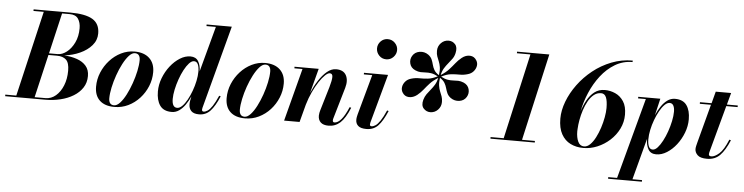

<svg xmlns="http://www.w3.org/2000/svg" viewBox="-103 -1080 6268 1618"><g transform="rotate(5 3030.5 -271.0)"><path d="M292.5 0H-47.5V-13.5H45.5L214.5 -736.5H127.5V-750H437.5Q565.5 -750 626.5 -713.8Q687.5 -677.5 687.5 -595Q687.5 -537.5 649.5 -493.5Q611.5 -449.5 550.2 -421.8Q489 -394 418.5 -386Q479.5 -382 527.8 -365Q576 -348 604.2 -315Q632.5 -282 632.5 -230Q632.5 -173.5 604.5 -130.8Q576.5 -88 528.5 -58.8Q480.5 -29.5 419.5 -14.8Q358.5 0 292.5 0ZM435 -736.5H369.5L289 -392H362.5Q400.5 -392 438.5 -421.2Q476.5 -450.5 502 -503Q527.5 -555.5 527.5 -625Q527.5 -673 506 -704.8Q484.5 -736.5 435 -736.5ZM358.5 -378H285.5L200.5 -13.5H292.5Q340.5 -13.5 379 -46.2Q417.5 -79 440 -134.8Q462.5 -190.5 462.5 -260Q462.5 -327 435.2 -352.5Q408 -378 358.5 -378Z M877 10Q795.5 10 752 -31Q708.5 -72 708.5 -147Q708.5 -210 732.5 -267.8Q756.5 -325.5 798 -371.2Q839.5 -417 893.2 -443.5Q947 -470 1006.5 -470Q1087.5 -470 1132.5 -427.5Q1177.5 -385 1177.5 -310Q1177.5 -248 1154 -190.8Q1130.5 -133.5 1089.2 -88.2Q1048 -43 993.5 -16.5Q939 10 877 10ZM872.5 -3.5Q897 -3.5 922.8 -31.2Q948.5 -59 972 -104.5Q995.5 -150 1014.2 -203.5Q1033 -257 1044 -309Q1055 -361 1055 -401.5Q1055 -427 1044.2 -441.8Q1033.5 -456.5 1010.5 -456.5Q986 -456.5 960.5 -428.5Q935 -400.5 911.2 -355Q887.5 -309.5 868.8 -256Q850 -202.5 839 -150.5Q828 -98.5 828 -58.5Q828 -33 838.8 -18.2Q849.5 -3.5 872.5 -3.5Z M1762 -157Q1726 -72 1687.8 -31Q1649.5 10 1592.5 10Q1547.5 10 1526.8 -11.2Q1506 -32.5 1506 -68Q1506 -74.5 1506.5 -82.2Q1507 -90 1508.5 -97.5L1516 -135Q1498.5 -96 1475.5 -63Q1452.5 -30 1424 -10Q1395.5 10 1361.5 10Q1292.5 10 1261.8 -34Q1231 -78 1231 -152.5Q1231 -210 1252.5 -266.2Q1274 -322.5 1310 -368.5Q1346 -414.5 1390 -442.2Q1434 -470 1479.5 -470Q1525 -470 1545.5 -436.8Q1566 -403.5 1567 -352L1670.5 -736.5H1591V-750H1804L1617 -46.5Q1615 -39 1615 -31.5Q1615 -25.5 1618.2 -21Q1621.5 -16.5 1629.5 -16.5Q1645.5 -16.5 1663.8 -28.8Q1682 -41 1703 -72.5Q1724 -104 1749 -161ZM1556.5 -349Q1556.5 -386.5 1546 -409.5Q1535.5 -432.5 1512.5 -432.5Q1492.5 -432.5 1471.2 -409.5Q1450 -386.5 1430.2 -349.2Q1410.5 -312 1395 -267.8Q1379.5 -223.5 1370.2 -179.5Q1361 -135.5 1361 -100.5Q1361 -28.5 1404.5 -28.5Q1425.5 -28.5 1447 -49.8Q1468.5 -71 1488 -106.2Q1507.5 -141.5 1523 -183.8Q1538.5 -226 1547.5 -269.2Q1556.5 -312.5 1556.5 -349Z M1981.5 10Q1900 10 1856.5 -31Q1813 -72 1813 -147Q1813 -210 1837 -267.8Q1861 -325.5 1902.5 -371.2Q1944 -417 1997.8 -443.5Q2051.5 -470 2111 -470Q2192 -470 2237 -427.5Q2282 -385 2282 -310Q2282 -248 2258.5 -190.8Q2235 -133.5 2193.8 -88.2Q2152.5 -43 2098 -16.5Q2043.5 10 1981.5 10ZM1977 -3.5Q2001.5 -3.5 2027.2 -31.2Q2053 -59 2076.5 -104.5Q2100 -150 2118.8 -203.5Q2137.5 -257 2148.5 -309Q2159.5 -361 2159.5 -401.5Q2159.5 -427 2148.8 -441.8Q2138 -456.5 2115 -456.5Q2090.5 -456.5 2065 -428.5Q2039.5 -400.5 2015.8 -355Q1992 -309.5 1973.2 -256Q1954.5 -202.5 1943.5 -150.5Q1932.5 -98.5 1932.5 -58.5Q1932.5 -33 1943.2 -18.2Q1954 -3.5 1977 -3.5Z M2428.5 -446.5H2360V-460H2564.5L2509.5 -251Q2533.5 -307.5 2565.2 -357.2Q2597 -407 2634.2 -438.2Q2671.5 -469.5 2711.5 -469.5Q2774 -469.5 2796.8 -426.5Q2819.5 -383.5 2801 -319.5L2724.5 -57.5Q2721 -47 2721 -38.5Q2721 -21.5 2735.5 -21.5Q2764 -21.5 2793.2 -55.5Q2822.5 -89.5 2852.5 -161L2866 -157Q2829 -66.5 2787 -28.2Q2745 10 2688 10Q2644 10 2622 -10.5Q2600 -31 2600 -67Q2600 -78 2602.5 -90.8Q2605 -103.5 2608 -113L2668 -314.5Q2685 -373 2685 -402Q2685 -431 2661 -431Q2645 -431 2621.8 -409Q2598.5 -387 2572.8 -348.2Q2547 -309.5 2523.2 -258.5Q2499.5 -207.5 2482.5 -149.5L2443 0H2312Z M3039 -675Q3039 -709 3063.2 -734.5Q3087.5 -760 3123.5 -760Q3159.5 -760 3184.2 -734.5Q3209 -709 3209 -675Q3209 -641 3184.2 -615.2Q3159.5 -589.5 3123.5 -589.5Q3087.5 -589.5 3063.2 -615.2Q3039 -641 3039 -675ZM3182.5 -157Q3146.5 -72 3108 -31Q3069.5 10 3008.5 10Q2960.5 10 2939 -9Q2917.5 -28 2917.5 -59.5Q2917.5 -72.5 2920 -84.8Q2922.5 -97 2924.5 -105L3018.5 -446.5H2947.5V-460H3151L3038 -48Q3035.5 -39.5 3035.5 -31.5Q3035.5 -16.5 3050 -16.5Q3065.5 -16.5 3083.8 -28.8Q3102 -41 3123.2 -72.5Q3144.5 -104 3169.5 -161Z M3465.5 -277Q3473 -304 3488 -325.5Q3503 -347 3520.5 -367.8Q3538 -388.5 3552.8 -413.2Q3567.5 -438 3575 -471.5Q3532.5 -445.5 3507.2 -418Q3482 -390.5 3461 -363.8Q3440 -337 3411 -313.5Q3377.5 -287.5 3341.5 -289.2Q3305.5 -291 3286.5 -323Q3273.5 -344.5 3277.5 -369.8Q3281.5 -395 3299.8 -416Q3318 -437 3347 -445Q3382 -455.5 3416 -454.8Q3450 -454 3487.2 -457.8Q3524.5 -461.5 3569.5 -484.5Q3536.5 -502 3511.5 -505.8Q3486.5 -509.5 3465 -508Q3443.5 -506.5 3422.2 -507.2Q3401 -508 3376 -519Q3339 -535.5 3329.8 -570.8Q3320.5 -606 3339 -637Q3359 -670.5 3399.2 -677Q3439.5 -683.5 3474 -659.5Q3496.5 -642.5 3505.2 -621.8Q3514 -601 3519.5 -578.8Q3525 -556.5 3537 -535Q3549 -513.5 3578.5 -495Q3584.5 -536.5 3580 -563.8Q3575.5 -591 3567 -611Q3558.5 -631 3551.2 -650.8Q3544 -670.5 3544 -698Q3544 -737 3570.8 -764.5Q3597.5 -792 3635 -792Q3668.5 -792 3690.8 -767Q3713 -742 3702 -693Q3696 -665.5 3681 -644.2Q3666 -623 3648.2 -602Q3630.5 -581 3615.2 -556.2Q3600 -531.5 3593 -497.5Q3635 -524 3660.2 -551.8Q3685.5 -579.5 3706.5 -606.2Q3727.5 -633 3756.5 -656.5Q3790 -683 3826 -681Q3862 -679 3881 -647Q3894.5 -625.5 3890.2 -600.2Q3886 -575 3867.8 -554Q3849.5 -533 3820.5 -525Q3786 -514.5 3751.8 -515Q3717.5 -515.5 3680 -511.8Q3642.5 -508 3598 -484.5Q3630.5 -467 3655.8 -463.2Q3681 -459.5 3702.2 -461Q3723.5 -462.5 3745 -462Q3766.5 -461.5 3791.5 -451Q3828.5 -434.5 3837.8 -399.2Q3847 -364 3828.5 -333Q3808.5 -300 3768.5 -294.2Q3728.5 -288.5 3694.5 -312Q3672 -329 3663 -349.5Q3654 -370 3648.2 -391.5Q3642.5 -413 3630.5 -434Q3618.5 -455 3589 -474Q3583.5 -432.5 3587.8 -405.8Q3592 -379 3600.5 -359Q3609 -339 3616.2 -319Q3623.5 -299 3623.5 -272Q3623.5 -233 3596.8 -205.5Q3570 -178 3532.5 -178Q3499 -178 3475.8 -203.5Q3452.5 -229 3465.5 -277Z M4057.5 -13.5H4168.5L4331.5 -736.5H4217V-750H4490L4323.5 -13.5H4432.5V0H4057.5Z M5169.5 -300Q5169.5 -236.5 5141.8 -180.2Q5114 -124 5067 -81.2Q5020 -38.5 4962 -14.2Q4904 10 4843.5 10Q4783 10 4734.5 -14Q4686 -38 4657.8 -89Q4629.5 -140 4629.5 -220Q4629.5 -289.5 4658 -364.8Q4686.5 -440 4738.2 -510.5Q4790 -581 4860.5 -637.2Q4931 -693.5 5016 -726.8Q5101 -760 5194.5 -760V-747.5Q5113.5 -747.5 5046.5 -707.2Q4979.5 -667 4928.2 -600.8Q4877 -534.5 4843 -454.5Q4809 -374.5 4794 -294.5Q4809 -345 4833.8 -390.2Q4858.5 -435.5 4895.2 -464Q4932 -492.5 4983 -492.5Q5028.5 -492.5 5071.2 -473.5Q5114 -454.5 5141.8 -412.2Q5169.5 -370 5169.5 -300ZM5009.5 -342Q5009.5 -401.5 4996.5 -432.2Q4983.5 -463 4953.5 -463Q4919.5 -463 4892.8 -441.5Q4866 -420 4846 -384.5Q4826 -349 4812.2 -306.8Q4798.5 -264.5 4791 -222.5Q4783.5 -180.5 4782 -146.5L4781 -125Q4781 -73.5 4797.5 -38.5Q4814 -3.5 4848.5 -3.5Q4875.5 -3.5 4899.8 -27.2Q4924 -51 4944 -89.8Q4964 -128.5 4978.8 -174Q4993.5 -219.5 5001.5 -263.8Q5009.5 -308 5009.5 -342Z M5074.5 236.5H5149.5L5333 -446.5H5267.5V-460H5454.5L5421 -318Q5438.5 -358.5 5461.8 -393.2Q5485 -428 5514.2 -449Q5543.5 -470 5578 -470Q5646.5 -470 5677.5 -426Q5708.5 -382 5708.5 -307.5Q5708.5 -250 5687 -193.8Q5665.5 -137.5 5629.8 -91.5Q5594 -45.5 5549.8 -17.8Q5505.5 10 5460 10Q5413 10 5392.8 -25.2Q5372.5 -60.5 5372.5 -113.5L5279.5 236.5H5360.5V250H5074.5ZM5383.5 -111Q5383.5 -73.5 5393.8 -50.5Q5404 -27.5 5427.5 -27.5Q5447.5 -27.5 5468.5 -50.5Q5489.5 -73.5 5509.2 -110.8Q5529 -148 5544.5 -192.5Q5560 -237 5569.2 -281.2Q5578.5 -325.5 5578.5 -361Q5578.5 -393.5 5568.2 -412.5Q5558 -431.5 5536 -431.5Q5515.5 -431.5 5494 -410.2Q5472.5 -389 5452.8 -353.8Q5433 -318.5 5417.2 -276.2Q5401.5 -234 5392.5 -190.8Q5383.5 -147.5 5383.5 -111Z M6077.5 -163Q6041.5 -76.5 5999 -33.2Q5956.5 10 5890 10Q5832.5 10 5809.5 -12.8Q5786.5 -35.5 5786.5 -63.5Q5786.5 -75 5790.2 -91.2Q5794 -107.5 5798 -122.5L5884 -446.5H5789.5V-460H5888L5914.5 -560H6044.5L6017.5 -460H6109.5V-446.5H6013.5L5907.5 -55Q5906 -50 5904.5 -43.2Q5903 -36.5 5903 -29.5Q5903 -13.5 5924.5 -13.5Q5953 -13.5 5990.2 -45.8Q6027.5 -78 6064 -167Z"/></g></svg>

Font: Bodoni* 16pt
Style: Bold Italic
Weight: 700
Italic angle: -13°
Version: Version 2.3